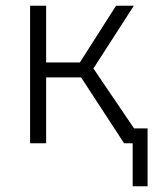

<svg xmlns="http://www.w3.org/2000/svg" viewBox="-20 -500 563 670"><path d="M443 150V-52H495V150ZM413 0 244 -259 385 -480H447L306 -261L483 0ZM85 0V-480H141V-282H283V-230H141V0Z"/></svg>

Font: Geologica Cursive Thin
Style: Regular
Weight: 250
Designer: Sindre Bremnes, Frode Helland
Foundry: Monokrom Skriftforlag AS
Version: Version 1.010;gftools[0.9.28]